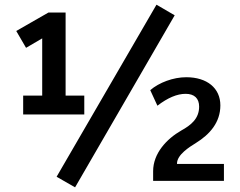

<svg xmlns="http://www.w3.org/2000/svg" viewBox="-20 -766 1017 813"><path d="M719.7 -701.2 642.6 -746.1 219.7 -17.6 297.9 27.3ZM928.2 -71.8H729.5V-73.7C729.5 -110.8 782.7 -144 809.6 -160.6C868.2 -196.8 913.1 -247.6 913.1 -319.8C913.1 -393.1 856.4 -439 768.6 -439C713.4 -439 653.8 -416.5 616.2 -384.3L646.5 -318.4C690.4 -352.1 730 -368.7 766.1 -368.7C802.7 -368.7 823.2 -349.6 823.2 -314.5C823.2 -263.2 788.1 -235.8 747.6 -213.4C685.5 -177.7 628.4 -116.7 628.4 -41V0H928.2ZM336.9 -281.2V-361.3H257.8V-712.9H185.1L48.8 -634.8L90.3 -563.5L158.7 -603.5V-361.3H78.1V-281.2Z"/></svg>

Font: Winston Medium
Style: Regular
Weight: 500
Designer: Vernon Adams, Kim Jin-seong, David Berlow, Cristiano Sobral
Foundry: The Winston Project Authors
Version: Version 3.004